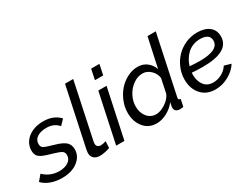

<svg xmlns="http://www.w3.org/2000/svg" viewBox="-92 -1245 2285 1769"><g transform="rotate(-30 1050.0 -360.0)"><path d="M-23.9 -65.9 25.9 -125Q95.7 -58.1 189 -58.1Q249.5 -58.1 286.9 -83.7Q324.2 -109.4 324.2 -151.9Q324.2 -183.1 301.3 -197Q278.3 -210.9 215.8 -229Q208.5 -231 205.1 -231.9Q180.2 -239.3 165.5 -243.9Q150.9 -248.5 133.3 -255.1Q115.7 -261.7 106.2 -267.6Q96.7 -273.4 86.4 -281.7Q76.2 -290 71.3 -299.8Q66.4 -309.6 63.2 -322Q60.1 -334.5 60.1 -350.1Q60.1 -402.3 89.8 -443.8Q119.6 -485.4 171.1 -508.1Q222.7 -530.8 286.1 -530.8Q398.4 -530.8 460.9 -461.9L410.2 -409.2Q384.8 -438 354 -450.9Q323.2 -463.9 282.2 -463.9Q222.2 -463.9 184.6 -439.5Q147 -415 147 -370.1Q147 -340.3 166.5 -327.9Q186 -315.4 246.1 -298.8Q281.7 -289.1 305.4 -280.8Q329.1 -272.5 351.1 -261Q373 -249.5 385.7 -236.3Q398.4 -223.1 405.8 -204.8Q413.1 -186.5 413.1 -163.1Q413.1 -88.9 349.1 -39.6Q285.2 9.8 181.2 9.8Q117.7 9.8 63.5 -10Q9.3 -29.8 -23.9 -65.9Z M499.5 -70.8Q499.5 -80.6 503.4 -103L636.7 -730H723.6L597.7 -134.8Q595.7 -121.1 595.7 -116.2Q595.7 -95.7 607.4 -84.5Q619.1 -73.2 640.6 -73.2Q665 -73.2 695.8 -85L692.4 -14.2Q670.4 -5.4 639.6 0.7Q608.9 6.8 586.4 6.8Q544.9 6.8 522.2 -13.7Q499.5 -34.2 499.5 -70.8Z M914.6 -730H1002.4L979.5 -620.1H891.6ZM870.6 -522H958.5L847.2 0H759.3Z M1002 -207Q1002 -268.6 1025.9 -327.9Q1049.8 -387.2 1089.1 -431.6Q1128.4 -476.1 1181.9 -503.4Q1235.4 -530.8 1291 -530.8Q1348.6 -530.8 1388.9 -499.3Q1429.2 -467.8 1446.8 -418L1514.2 -730H1602.1L1470.2 -107.9Q1467.8 -95.7 1467.8 -95.2Q1467.8 -85.4 1472.9 -81.3Q1478 -77.1 1489.7 -76.2L1474.1 0Q1443.8 3.9 1439 3.9Q1412.1 3.9 1397 -8.5Q1381.8 -21 1381.8 -41Q1381.8 -59.1 1391.1 -98.1Q1352.5 -48.3 1297.1 -19.3Q1241.7 9.8 1188 9.8Q1103 9.8 1052.5 -52.7Q1002 -115.2 1002 -207ZM1397.9 -183.1 1429.2 -333Q1422.9 -383.8 1384.8 -419.4Q1346.7 -455.1 1300.8 -455.1Q1247.1 -455.1 1199 -420.2Q1150.9 -385.3 1123 -331.3Q1095.2 -277.3 1095.2 -221.2Q1095.2 -155.3 1131.3 -110.6Q1167.5 -65.9 1226.1 -65.9Q1271.5 -65.9 1325 -101.1Q1378.4 -136.2 1397.9 -183.1Z M1814 -229Q1753.9 -229 1698.7 -233.9Q1697.8 -226.1 1697.8 -210.9Q1697.8 -144.5 1731.2 -100.3Q1764.6 -56.2 1828.1 -56.2Q1874.5 -56.2 1918.5 -79.8Q1962.4 -103.5 1986.8 -143.1L2058.1 -122.1Q2021 -63.5 1953.9 -26.9Q1886.7 9.8 1814 9.8Q1718.8 9.8 1663.8 -52.5Q1608.9 -114.7 1608.9 -210.9Q1608.9 -272.9 1633.1 -331.3Q1657.2 -389.6 1698.7 -433.6Q1740.2 -477.5 1799.3 -504.2Q1858.4 -530.8 1924.8 -530.8Q2003.9 -530.8 2051.5 -494.4Q2099.1 -458 2099.1 -390.1Q2099.1 -229 1814 -229ZM1918.9 -464.8Q1877.4 -464.8 1841.8 -450.7Q1806.2 -436.5 1781 -412.1Q1755.9 -387.7 1738.5 -358.4Q1721.2 -329.1 1710.9 -294.9Q1777.8 -290 1816.9 -290Q2020 -290 2020 -391.1Q2020 -428.2 1993.2 -446.5Q1966.3 -464.8 1918.9 -464.8Z"/></g></svg>

Font: Rawline Medium
Style: Italic
Weight: 500
Italic angle: -12°
Designer: Matt McInerney, Pablo Impallari, Rodrigo Fuenzalida
Foundry: Matt McInerney, Pablo Impallari, Rodrigo Fuenzalida
Version: Version 4.020;PS 004.020;hotconv 1.0.88;makeotf.lib2.5.64775